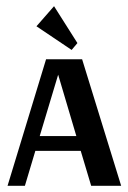

<svg xmlns="http://www.w3.org/2000/svg" viewBox="-20 -601 415 621"><path d="M211.7 -439.5 230.4 -461.7 154.8 -581 97.9 -516ZM241.1 -113 274.9 0H371.9L245.6 -409.3H129L4.4 0H60.5L94.3 -113ZM226.9 -161H108.5L168.1 -359.4Z"/></svg>

Font: Gidugu
Style: Regular
Weight: 400
Designer: Purushoth Kumar Guthula
Foundry: Silicon Andhra, USA.
Version: Version 1.0.5; ttfautohint (v1.2.25-373a) -l 7 -r 28 -G 50 -